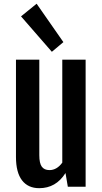

<svg xmlns="http://www.w3.org/2000/svg" viewBox="-20 -988 539 1016"><path d="M64.5 -157.2V-672.4H188V-167Q188 -124 201.2 -106Q214.4 -87.9 241.7 -87.9Q280.8 -87.9 309.6 -127.4V-672.4H433.1V0H338.9L326.7 -71.8H326.2Q275.9 7.8 187.5 7.8Q128.4 7.8 96.4 -33.9Q64.5 -75.7 64.5 -157.2ZM254.4 -713.9 91.3 -901.4 173.8 -968.3 315.4 -765.1Z"/></svg>

Font: FjallaOne
Style: Regular
Weight: 400
Designer: Irina Smirnova
Foundry: Irina Smirnova
Version: Version 1.001